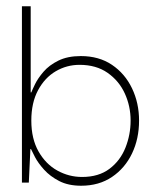

<svg xmlns="http://www.w3.org/2000/svg" viewBox="-20 -583 497 613"><path d="M239 10Q198 10 169 -5Q140 -20 121 -41Q102 -62 92 -81Q82 -100 79 -107H77L72 0H50V-563H78V-288H80Q83 -296 92 -314.5Q101 -333 119 -354Q137 -375 166.5 -389.5Q196 -404 238 -404Q296 -404 337.5 -376Q379 -348 401.5 -301Q424 -254 424 -198Q424 -140 401.5 -93Q379 -46 337.5 -18Q296 10 239 10ZM242 -18Q295 -18 329.5 -44Q364 -70 380.5 -111.5Q397 -153 397 -198Q397 -244 378.5 -284.5Q360 -325 323.5 -350.5Q287 -376 234 -376Q193 -376 158 -355.5Q123 -335 101.5 -295Q80 -255 80 -198Q80 -140 103 -99.5Q126 -59 163 -38.5Q200 -18 242 -18Z"/></svg>

Font: Darker Grotesque Light Light
Style: Regular
Weight: 300
Version: Version 1.000;gftools[0.9.28]